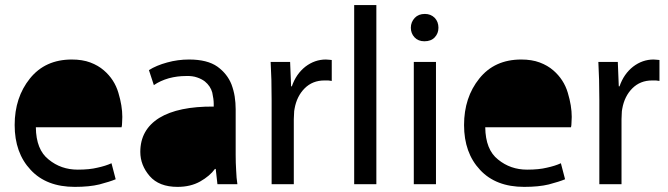

<svg xmlns="http://www.w3.org/2000/svg" viewBox="-20 -730 2649 761"><path d="M461.9 -225.6H122.1C122.7 -166.3 139.6 -123.7 172.9 -97.7C205.4 -71 243.8 -57.6 288.1 -57.6C319.3 -57.6 345.4 -60.2 366.2 -65.4C387.7 -70 406.2 -75.8 421.9 -83L438.5 -19.5C422.9 -13 401.4 -6.2 374 1C347.3 7.5 314.8 10.7 276.4 10.7C201.5 10.7 143.2 -11.7 101.6 -56.6C59.2 -101.6 38.1 -160.8 38.1 -234.4C38.1 -307.3 58.3 -368.8 98.6 -418.9C139 -469.1 194.3 -494.1 264.6 -494.1C292.6 -494.1 317.1 -490.2 337.9 -482.4C358.7 -474.6 376.6 -464.2 391.6 -451.2C419.6 -427.1 438.8 -397.5 449.2 -362.3C459.6 -327.8 464.8 -295.9 464.8 -266.6C464.8 -258.1 464.5 -250.3 463.9 -243.2C463.9 -236.7 463.2 -230.8 461.9 -225.6Z M914.1 -296.9V-116.2C914.1 -95.4 914.7 -74.9 916 -54.7C916.7 -34.5 918.3 -16.3 920.9 0H841.8C838.5 -30.6 836.3 -50.8 835 -60.5H832C818.4 -41.7 798.8 -25.1 773.4 -10.7C748 3.6 718.1 10.7 683.6 10.7C634.8 10.7 598 -3.6 573.2 -32.2C548.5 -60.9 536.1 -92.8 536.1 -127.9C536.1 -186.5 561.2 -231.4 611.3 -262.7C661.5 -293.3 733.4 -308.3 827.1 -307.6V-318.4C827.1 -330.7 825.2 -345.7 821.3 -363.3C816.7 -380.2 807 -394.9 792 -407.2C783.5 -413.7 773.4 -418.9 761.7 -422.9C749.3 -427.4 734.4 -429.4 716.8 -428.7C694 -428.7 671.5 -425.8 649.4 -419.9C626.6 -413.4 606.8 -404.3 589.8 -392.6C580.7 -419.3 574.2 -439.1 570.3 -452.1C589.8 -464.5 613.9 -474.6 642.6 -482.4C670.6 -490.2 699.5 -494.1 729.5 -494.1C777.7 -494.1 815.1 -484.7 841.8 -465.8C867.8 -446.9 886.4 -423.5 897.5 -395.5C903.3 -379.9 907.6 -363.9 910.2 -347.7C912.8 -330.7 914.1 -313.8 914.1 -296.9Z M1056.6 0V-333C1056.6 -361.7 1056.3 -388.3 1055.7 -413.1C1055 -437.8 1054 -461.6 1052.7 -484.4H1129.9L1133.8 -387.7H1136.7C1147.8 -420.2 1165.7 -446.3 1190.4 -465.8C1215.2 -484.7 1242.2 -494.1 1271.5 -494.1C1276 -494.1 1280.3 -493.8 1284.2 -493.2C1287.4 -493.2 1291 -492.8 1294.9 -492.2V-409.2C1291 -409.8 1286.5 -410.5 1281.2 -411.1H1265.6C1234.4 -411.1 1208.3 -400.7 1187.5 -379.9C1166.7 -359 1153.3 -332 1147.5 -298.8C1146.2 -293 1145.5 -286.5 1145.5 -279.3C1144.9 -272.1 1144.5 -265 1144.5 -257.8V0Z M1383.8 0V-710H1471.7V0Z M1708 0H1620.1V-484.4H1708ZM1664.1 -674.8C1679.7 -674.8 1692.7 -669.6 1703.1 -659.2C1712.9 -648.8 1717.8 -635.7 1717.8 -620.1C1717.8 -605.1 1712.9 -592.4 1703.1 -582C1693.4 -571.6 1679.7 -566.4 1662.1 -566.4C1645.8 -566.4 1632.8 -571.6 1623 -582C1613.3 -592.4 1608.4 -605.1 1608.4 -620.1C1608.4 -635.1 1613.6 -648.1 1624 -659.2C1633.8 -669.6 1647.1 -674.8 1664.1 -674.8Z M2243.2 -225.6H1903.3C1904 -166.3 1920.9 -123.7 1954.1 -97.7C1986.7 -71 2025.1 -57.6 2069.3 -57.6C2100.6 -57.6 2126.6 -60.2 2147.5 -65.4C2168.9 -70 2187.5 -75.8 2203.1 -83L2219.7 -19.5C2204.1 -13 2182.6 -6.2 2155.3 1C2128.6 7.5 2096 10.7 2057.6 10.7C1982.7 10.7 1924.5 -11.7 1882.8 -56.6C1840.5 -101.6 1819.3 -160.8 1819.3 -234.4C1819.3 -307.3 1839.5 -368.8 1879.9 -418.9C1920.2 -469.1 1975.6 -494.1 2045.9 -494.1C2073.9 -494.1 2098.3 -490.2 2119.1 -482.4C2140 -474.6 2157.9 -464.2 2172.9 -451.2C2200.8 -427.1 2220.1 -397.5 2230.5 -362.3C2240.9 -327.8 2246.1 -295.9 2246.1 -266.6C2246.1 -258.1 2245.8 -250.3 2245.1 -243.2C2245.1 -236.7 2244.5 -230.8 2243.2 -225.6Z M2355.5 0V-333C2355.5 -361.7 2355.1 -388.3 2354.5 -413.1C2353.8 -437.8 2352.9 -461.6 2351.6 -484.4H2428.7L2432.6 -387.7H2435.5C2446.6 -420.2 2464.5 -446.3 2489.3 -465.8C2514 -484.7 2541 -494.1 2570.3 -494.1C2574.9 -494.1 2579.1 -493.8 2583 -493.2C2586.3 -493.2 2589.8 -492.8 2593.8 -492.2V-409.2C2589.8 -409.8 2585.3 -410.5 2580.1 -411.1H2564.5C2533.2 -411.1 2507.2 -400.7 2486.3 -379.9C2465.5 -359 2452.1 -332 2446.3 -298.8C2445 -293 2444.3 -286.5 2444.3 -279.3C2443.7 -272.1 2443.4 -265 2443.4 -257.8V0Z"/></svg>

Font: ImmaginiFont
Style: Regular
Weight: 400
Version: Version 1.0